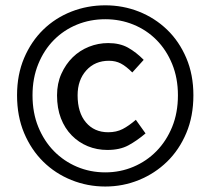

<svg xmlns="http://www.w3.org/2000/svg" viewBox="-20 -678 784 715"><path d="M43.5 -323.2Q43.5 -399.9 69.8 -461.9Q96.2 -523.9 141.1 -567.6Q186 -611.3 245.8 -634.8Q305.7 -658.2 372.1 -658.2Q438 -658.2 497.3 -634.8Q556.6 -611.3 602.1 -567.6Q647.5 -523.9 673.8 -461.9Q700.2 -399.9 700.2 -323.2Q700.2 -245.1 673.8 -182.6Q647.5 -120.1 602.1 -75.9Q556.6 -31.7 497.3 -7.6Q438 16.6 372.1 16.6Q305.7 16.6 245.8 -7.6Q186 -31.7 141.1 -75.9Q96.2 -120.1 69.8 -182.6Q43.5 -245.1 43.5 -323.2ZM101.1 -323.2Q101.1 -257.8 122.6 -205.3Q144 -152.8 180.9 -115.2Q217.8 -77.6 266.8 -56.9Q315.9 -36.1 372.1 -36.1Q427.7 -36.1 476.8 -56.9Q525.9 -77.6 562.7 -115.2Q599.6 -152.8 621.1 -205.3Q642.6 -257.8 642.6 -323.2Q642.6 -387.2 621.1 -439.7Q599.6 -492.2 562.7 -529.3Q525.9 -566.4 476.8 -586.4Q427.7 -606.4 372.1 -606.4Q315.9 -606.4 266.8 -586.4Q217.8 -566.4 180.9 -529.3Q144 -492.2 122.6 -439.7Q101.1 -387.2 101.1 -323.2ZM192.4 -323.2Q192.4 -367.2 208.5 -403.1Q224.6 -439 250.7 -464.6Q276.9 -490.2 311.3 -503.9Q345.7 -517.6 382.8 -517.6Q426.3 -517.6 456.8 -500.5Q487.3 -483.4 515.1 -455.1L472.7 -408.2Q449.2 -431.6 429.7 -441.7Q410.2 -451.7 385.7 -451.7Q333.5 -451.7 301.3 -415.8Q269 -379.9 269 -323.2Q269 -258.8 300 -222.2Q331.1 -185.5 382.8 -185.5Q413.6 -185.5 436.8 -197.5Q460 -209.5 485.8 -231.9L522 -181.2Q489.7 -153.8 458 -136.7Q426.3 -119.6 379.9 -119.6Q340.8 -119.6 306.9 -133.5Q272.9 -147.5 247.1 -173.8Q221.2 -200.2 206.8 -237.5Q192.4 -274.9 192.4 -323.2Z"/></svg>

Font: Pyidaungsu Numbers
Style: Regular
Weight: 400
Designer: Sun Tun
Foundry: MCF
Version: Version 1.083; ttfautohint (v1.8.2)